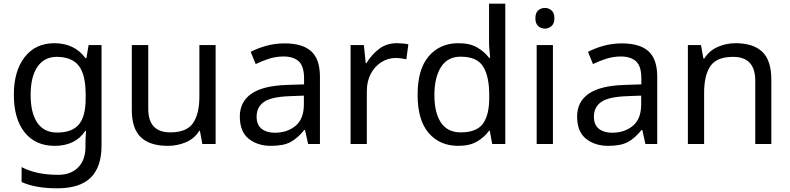

<svg xmlns="http://www.w3.org/2000/svg" viewBox="-20 -780 4279 1040"><path d="M275 -546Q328 -546 370.5 -526Q413 -506 443 -465H448L460 -536H530V9Q530 124 471.5 182Q413 240 290 240Q172 240 97 206V125Q176 167 295 167Q364 167 403.5 126.5Q443 86 443 16V-5Q443 -17 444 -39.5Q445 -62 446 -71H442Q388 10 276 10Q172 10 113.5 -63Q55 -136 55 -267Q55 -395 113.5 -470.5Q172 -546 275 -546ZM287 -472Q220 -472 183 -418.5Q146 -365 146 -266Q146 -167 182.5 -114.5Q219 -62 289 -62Q370 -62 407 -105.5Q444 -149 444 -246V-267Q444 -377 406 -424.5Q368 -472 287 -472Z M1148 -536V0H1076L1063 -71H1059Q1033 -29 987 -9.5Q941 10 889 10Q792 10 743 -36.5Q694 -83 694 -185V-536H783V-191Q783 -63 902 -63Q991 -63 1025.5 -113Q1060 -163 1060 -257V-536Z M1521 -545Q1619 -545 1666 -502Q1713 -459 1713 -365V0H1649L1632 -76H1628Q1593 -32 1554.5 -11Q1516 10 1448 10Q1375 10 1327 -28.5Q1279 -67 1279 -149Q1279 -229 1342 -272.5Q1405 -316 1536 -320L1627 -323V-355Q1627 -422 1598 -448Q1569 -474 1516 -474Q1474 -474 1436 -461.5Q1398 -449 1365 -433L1338 -499Q1373 -518 1421 -531.5Q1469 -545 1521 -545ZM1626 -262 1547 -259Q1447 -255 1408.5 -227Q1370 -199 1370 -148Q1370 -103 1397.5 -82Q1425 -61 1468 -61Q1536 -61 1581 -98.5Q1626 -136 1626 -214Z M2129 -546Q2144 -546 2161.5 -544.5Q2179 -543 2192 -540L2181 -459Q2168 -462 2152.5 -464Q2137 -466 2123 -466Q2082 -466 2046 -443.5Q2010 -421 1988.5 -380.5Q1967 -340 1967 -286V0H1879V-536H1951L1961 -438H1965Q1991 -482 2032 -514Q2073 -546 2129 -546Z M2462 10Q2362 10 2302 -59.5Q2242 -129 2242 -267Q2242 -405 2302.5 -475.5Q2363 -546 2463 -546Q2525 -546 2564.5 -523Q2604 -500 2629 -467H2635Q2634 -480 2631.5 -505.5Q2629 -531 2629 -546V-760H2717V0H2646L2633 -72H2629Q2605 -38 2565 -14Q2525 10 2462 10ZM2476 -63Q2561 -63 2595.5 -109.5Q2630 -156 2630 -250V-266Q2630 -366 2597 -419.5Q2564 -473 2475 -473Q2404 -473 2368.5 -416.5Q2333 -360 2333 -265Q2333 -169 2368.5 -116Q2404 -63 2476 -63Z M2932 -737Q2952 -737 2967.5 -723.5Q2983 -710 2983 -681Q2983 -653 2967.5 -639Q2952 -625 2932 -625Q2910 -625 2895 -639Q2880 -653 2880 -681Q2880 -710 2895 -723.5Q2910 -737 2932 -737ZM2975 -536V0H2887V-536Z M3348 -545Q3446 -545 3493 -502Q3540 -459 3540 -365V0H3476L3459 -76H3455Q3420 -32 3381.5 -11Q3343 10 3275 10Q3202 10 3154 -28.5Q3106 -67 3106 -149Q3106 -229 3169 -272.5Q3232 -316 3363 -320L3454 -323V-355Q3454 -422 3425 -448Q3396 -474 3343 -474Q3301 -474 3263 -461.5Q3225 -449 3192 -433L3165 -499Q3200 -518 3248 -531.5Q3296 -545 3348 -545ZM3453 -262 3374 -259Q3274 -255 3235.5 -227Q3197 -199 3197 -148Q3197 -103 3224.5 -82Q3252 -61 3295 -61Q3363 -61 3408 -98.5Q3453 -136 3453 -214Z M3964 -546Q4060 -546 4109 -499.5Q4158 -453 4158 -349V0H4071V-343Q4071 -472 3951 -472Q3862 -472 3828 -422Q3794 -372 3794 -278V0H3706V-536H3777L3790 -463H3795Q3821 -505 3867 -525.5Q3913 -546 3964 -546Z"/></svg>

Font: Noto IKEA Arabic
Style: Regular
Weight: 400
Designer: Monotype Design Team
Foundry: Monotype Imaging Inc.
Version: Version 1.200